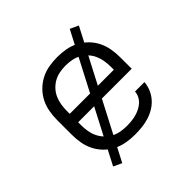

<svg xmlns="http://www.w3.org/2000/svg" viewBox="-168 -728 936 936"><g transform="rotate(-45 300.0 -260.0)"><path d="M302 8Q273 8 244 3Q215 -2 188.5 -15Q162 -28 141 -49Q120 -70 106.5 -96.5Q93 -123 88 -152Q83 -181 83 -210V-310Q83 -339 88 -368Q93 -397 106 -423Q119 -449 140 -470Q161 -491 187 -504.5Q213 -518 242 -523Q271 -528 300 -528Q329 -528 358 -523Q387 -518 413 -504.5Q439 -491 460 -470Q481 -449 494 -423Q507 -397 512 -368Q517 -339 517 -310V-231H148V-210Q148 -189 151.5 -168Q155 -147 164 -128Q173 -109 187.5 -93.5Q202 -78 220.5 -68Q239 -58 260 -54Q281 -50 302 -50Q318 -50 334 -51.5Q350 -53 365.5 -57Q381 -61 395.5 -68Q410 -75 422 -85.5Q434 -96 441.5 -110.5Q449 -125 450 -141H515Q513 -117 503.5 -94.5Q494 -72 478 -54Q462 -36 441 -23.5Q420 -11 397 -4Q374 3 350 5.5Q326 8 302 8ZM148 -289H452V-310Q452 -331 448.5 -352Q445 -373 436.5 -392Q428 -411 413.5 -426.5Q399 -442 381 -452Q363 -462 342 -466Q321 -470 300 -470Q279 -470 258 -466Q237 -462 219 -452Q201 -442 186.5 -426.5Q172 -411 163.5 -392Q155 -373 151.5 -352Q148 -331 148 -310ZM159 62 116 42 441 -582 484 -562Z"/></g></svg>

Font: Iosevka Aile Custom Light
Style: Regular
Weight: 300
Designer: Belleve Invis
Foundry: Belleve Invis
Version: Version 17.0.2; ttfautohint (v1.8.3)